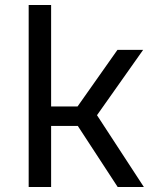

<svg xmlns="http://www.w3.org/2000/svg" viewBox="-20 -750 640 770"><path d="M95 0V-730H185V-323H291L451 -550H554L369 -288L557 0H452L292 -245H185V0Z"/></svg>

Font: JetBrainsMono NF
Style: Regular
Weight: 400
Designer: Philipp Nurullin, Konstantin Bulenkov
Foundry: JetBrains
Version: Version 2.251; ttfautohint (v1.8.3);Nerd Fonts 2.2.2